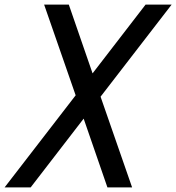

<svg xmlns="http://www.w3.org/2000/svg" viewBox="-66 -820 771 840"><path d="M404 0 300 -301 68 0H-46L265 -403L127 -800H235L339 -499L571 -800H685L374 -397L512 0Z"/></svg>

Font: Victor Mono Thin
Style: Bold Italic
Weight: 700
Italic angle: -12°
Monospace: yes
Version: Version 1.561;gftools[0.9.30]